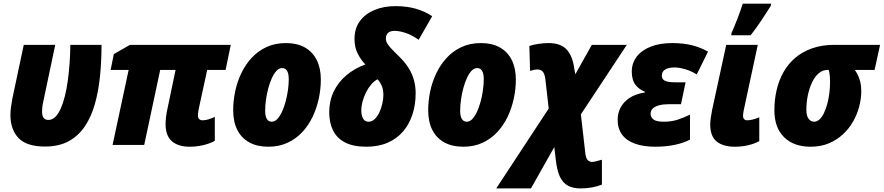

<svg xmlns="http://www.w3.org/2000/svg" viewBox="-20 -801 4883 1061"><path d="M229 8.8Q127.4 8.8 82.5 -38.1Q37.6 -85 37.6 -166.5Q37.6 -186.5 40.8 -209.5Q43.9 -232.4 48.3 -256.3L111.3 -553.2H285.2L218.8 -237.8Q215.3 -223.1 213.9 -209.5Q212.4 -195.8 212.4 -185.5Q212.4 -159.7 221.7 -148.9Q231 -138.2 247.6 -138.2Q268.1 -138.2 284.9 -154.3Q301.8 -170.4 314.9 -199.7Q328.1 -229 338.1 -268.3Q348.1 -307.6 354.5 -354Q360.8 -400.4 364.5 -450.9Q368.2 -501.5 368.7 -553.2H541Q541 -463.9 532.7 -380.6Q524.4 -297.4 504.4 -226.6Q484.4 -155.8 449 -103Q413.6 -50.3 359.6 -20.8Q305.7 8.8 229 8.8Z M1027.8 9.8Q965.3 9.8 930.2 -20.3Q895 -50.3 895 -115.7Q895 -133.8 897.9 -157.7Q900.9 -181.6 905.8 -202.1L950.2 -414.6H865.2L776.9 0H602.1L690.9 -414.6H591.3L608.9 -502L698.2 -553.2H1255.4L1226.6 -414.6H1125L1078.1 -198.7Q1076.7 -190.4 1075.2 -180.9Q1073.7 -171.4 1073.7 -162.6Q1073.7 -149.4 1080.8 -142.8Q1087.9 -136.2 1099.1 -136.2Q1115.2 -136.2 1132.6 -141.6Q1149.9 -147 1167 -154.8V-22.5Q1138.2 -6.8 1101.3 1.5Q1064.5 9.8 1027.8 9.8Z M1462.4 9.8Q1400.9 9.8 1357.4 -14.2Q1314 -38.1 1291.3 -83.3Q1268.6 -128.4 1268.6 -192.4Q1268.6 -242.2 1279.3 -294.4Q1290 -346.7 1312.7 -394.8Q1335.4 -442.9 1370.1 -480.7Q1404.8 -518.6 1452.1 -540.8Q1499.5 -563 1560.5 -563Q1621.6 -563 1664.6 -538.8Q1707.5 -514.6 1730.2 -469.5Q1752.9 -424.3 1752.9 -361.3Q1752.9 -309.6 1741.7 -256.8Q1730.5 -204.1 1707.8 -156.2Q1685.1 -108.4 1650.4 -71Q1615.7 -33.7 1568.8 -12Q1522 9.8 1462.4 9.8ZM1482.4 -128.4Q1498.5 -128.4 1512.7 -143.6Q1526.9 -158.7 1538.6 -184.1Q1550.3 -209.5 1558.6 -240.5Q1566.9 -271.5 1571.3 -303.7Q1575.7 -335.9 1575.7 -364.3Q1575.7 -384.3 1571.5 -397.7Q1567.4 -411.1 1559.3 -418Q1551.3 -424.8 1539.1 -424.8Q1522.5 -424.8 1508.1 -409.7Q1493.7 -394.5 1482.2 -369.1Q1470.7 -343.8 1462.4 -312.7Q1454.1 -281.7 1449.7 -249.5Q1445.3 -217.3 1445.3 -188.5Q1445.3 -159.2 1454.6 -143.8Q1463.9 -128.4 1482.4 -128.4Z M2004.4 9.8Q1932.6 9.8 1887.2 -13.7Q1841.8 -37.1 1820.6 -79.8Q1799.3 -122.6 1799.3 -180.2Q1799.3 -243.2 1824 -294.9Q1848.6 -346.7 1893.8 -384.8Q1939 -422.9 1999 -444.8Q1973.6 -471.2 1956.3 -505.6Q1939 -540 1939 -585.9Q1939 -644.5 1969 -684.8Q1999 -725.1 2050 -746.1Q2101.1 -767.1 2164.6 -767.1Q2228.5 -767.1 2278.3 -752.7Q2328.1 -738.3 2368.2 -711.4L2293.5 -581.1Q2254.9 -608.4 2220.5 -619.4Q2186 -630.4 2161.1 -630.4Q2135.3 -630.4 2123.8 -618.7Q2112.3 -606.9 2112.3 -588.4Q2112.3 -572.8 2122.1 -557.6Q2131.8 -542.5 2149.7 -524.7Q2167.5 -506.8 2190.4 -483.9Q2220.2 -454.1 2239.5 -422.6Q2258.8 -391.1 2267.8 -357.2Q2276.9 -323.2 2276.9 -286.1Q2276.9 -222.7 2259.3 -168.7Q2241.7 -114.7 2207.5 -74.7Q2173.3 -34.7 2122.3 -12.5Q2071.3 9.8 2004.4 9.8ZM2016.6 -128.4Q2034.7 -128.4 2049.8 -142.3Q2064.9 -156.2 2075.7 -178.7Q2086.4 -201.2 2092.5 -227.1Q2098.6 -252.9 2098.6 -276.4Q2098.6 -306.2 2089.1 -327.6Q2079.6 -349.1 2066.4 -362.8Q2047.9 -353.5 2031.5 -334.5Q2015.1 -315.4 2002.9 -291Q1990.7 -266.6 1983.6 -240.5Q1976.6 -214.4 1976.6 -190.4Q1976.6 -162.6 1986.6 -145.5Q1996.6 -128.4 2016.6 -128.4Z M2540 9.8Q2478.5 9.8 2435.1 -14.2Q2391.6 -38.1 2368.9 -83.3Q2346.2 -128.4 2346.2 -192.4Q2346.2 -242.2 2356.9 -294.4Q2367.7 -346.7 2390.4 -394.8Q2413.1 -442.9 2447.8 -480.7Q2482.4 -518.6 2529.8 -540.8Q2577.1 -563 2638.2 -563Q2699.2 -563 2742.2 -538.8Q2785.2 -514.6 2807.9 -469.5Q2830.6 -424.3 2830.6 -361.3Q2830.6 -309.6 2819.3 -256.8Q2808.1 -204.1 2785.4 -156.2Q2762.7 -108.4 2728 -71Q2693.4 -33.7 2646.5 -12Q2599.6 9.8 2540 9.8ZM2560.1 -128.4Q2576.2 -128.4 2590.3 -143.6Q2604.5 -158.7 2616.2 -184.1Q2627.9 -209.5 2636.2 -240.5Q2644.5 -271.5 2648.9 -303.7Q2653.3 -335.9 2653.3 -364.3Q2653.3 -384.3 2649.2 -397.7Q2645 -411.1 2637 -418Q2628.9 -424.8 2616.7 -424.8Q2600.1 -424.8 2585.7 -409.7Q2571.3 -394.5 2559.8 -369.1Q2548.3 -343.8 2540 -312.7Q2531.7 -281.7 2527.3 -249.5Q2522.9 -217.3 2522.9 -188.5Q2522.9 -159.2 2532.2 -143.8Q2541.5 -128.4 2560.1 -128.4Z M2722.2 240.2 3012.2 -201.2 2993.7 -363.3Q2989.7 -394 2979 -405.5Q2968.3 -417 2950.7 -417Q2939.5 -417 2929.9 -414.8Q2920.4 -412.6 2909.2 -409.2L2905.3 -546.9Q2925.3 -554.2 2955.6 -558.6Q2985.8 -563 3011.7 -563Q3077.6 -563 3111.1 -527.6Q3144.5 -492.2 3154.3 -418L3159.2 -390.6L3250.5 -553.2H3443.8L3189.9 -168.9L3214.8 47.9Q3218.3 74.7 3228.3 84.2Q3238.3 93.8 3252 93.8Q3259.8 93.8 3274.2 90.3Q3288.6 86.9 3306.2 81.5V219.2Q3279.8 229.5 3249.8 234.9Q3219.7 240.2 3187.5 240.2Q3147 240.2 3118.9 225.3Q3090.8 210.4 3074.2 175.8Q3057.6 141.1 3051.3 81.1L3043 11.7L2914.1 240.2Z M3601.1 9.8Q3536.1 9.8 3489.5 -6.8Q3442.9 -23.4 3418 -56.6Q3393.1 -89.8 3393.1 -139.2Q3393.1 -174.8 3408.9 -205.8Q3424.8 -236.8 3458 -259.3Q3491.2 -281.7 3543.5 -290V-294.4Q3511.2 -306.6 3491.2 -333Q3471.2 -359.4 3471.2 -405.3Q3471.2 -451.7 3498 -487.3Q3524.9 -522.9 3575.2 -543Q3625.5 -563 3695.3 -563Q3753.9 -563 3801.8 -551.5Q3849.6 -540 3892.6 -515.6L3830.1 -389.6Q3801.3 -408.2 3767.3 -418.2Q3733.4 -428.2 3706.5 -428.2Q3673.8 -428.2 3655.5 -416.7Q3637.2 -405.3 3637.2 -382.3Q3637.2 -363.8 3653.8 -355Q3670.4 -346.2 3711.4 -346.2H3768.6L3743.2 -225.1H3674.8Q3645 -225.1 3622.6 -219.2Q3600.1 -213.4 3587.6 -201.7Q3575.2 -189.9 3575.2 -171.9Q3575.2 -153.8 3590.8 -141.1Q3606.4 -128.4 3648.9 -128.4Q3690.9 -128.4 3725.6 -139.9Q3760.3 -151.4 3793 -167.5V-29.3Q3754.4 -9.8 3706.1 0Q3657.7 9.8 3601.1 9.8Z M4041 9.8Q3976.1 9.8 3940.4 -19Q3904.8 -47.9 3904.8 -113.3Q3904.8 -129.4 3908 -151.4Q3911.1 -173.3 3915 -192.4L3993.2 -553.2H4167.5L4090.3 -193.4Q4088.4 -183.6 4087.2 -175.8Q4085.9 -168 4085.9 -160.2Q4085.9 -149.9 4091.8 -143.1Q4097.7 -136.2 4108.9 -136.2Q4121.6 -136.2 4140.1 -140.6Q4158.7 -145 4175.8 -152.8V-21Q4146.5 -5.4 4111.8 2.2Q4077.1 9.8 4041 9.8ZM4021 -606 4022.5 -619.1Q4029.3 -632.8 4037.8 -654.1Q4046.4 -675.3 4055.7 -699.2Q4064.9 -723.1 4072.5 -744.6Q4080.1 -766.1 4084.5 -780.8H4240.7L4239.7 -769.5Q4228 -751 4214.8 -730.2Q4201.7 -709.5 4187.5 -688.5Q4173.3 -667.5 4158.4 -646.5Q4143.6 -625.5 4127.9 -606Z M4459.5 9.8Q4366.7 9.8 4313 -42.7Q4259.3 -95.2 4259.3 -192.4Q4259.3 -250 4271.7 -303.7Q4284.2 -357.4 4309.8 -402.8Q4335.4 -448.2 4375.2 -481.9Q4415 -515.6 4469 -534.4Q4522.9 -553.2 4591.8 -553.2H4843.3L4813 -414.6H4703.6Q4719.2 -393.6 4729.2 -364.7Q4739.3 -335.9 4739.3 -296.4Q4739.3 -254.4 4727.8 -211.2Q4716.3 -168 4693.6 -128.4Q4670.9 -88.9 4637.2 -57.9Q4603.5 -26.9 4559.1 -8.5Q4514.6 9.8 4459.5 9.8ZM4478.5 -128.4Q4495.1 -128.4 4508.8 -141.4Q4522.5 -154.3 4533.2 -176.3Q4543.9 -198.2 4551.5 -226.6Q4559.1 -254.9 4563 -285.9Q4566.9 -316.9 4566.9 -347.2Q4566.9 -371.1 4564.9 -387.2Q4563 -403.3 4559.6 -414.6H4553.2Q4525.4 -414.6 4503.4 -395.3Q4481.4 -376 4466.6 -343.8Q4451.7 -311.5 4443.8 -272.7Q4436 -233.9 4436 -195.3Q4436 -160.2 4448.5 -144.3Q4460.9 -128.4 4478.5 -128.4Z"/></svg>

Font: Open Sans SemiCondensed ExtraBold
Style: Italic
Weight: 800
Width: 4
Italic angle: -12°
Designer: Monotype Design Team
Foundry: Monotype Imaging Inc.
Version: Version 3.003